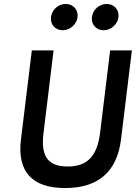

<svg xmlns="http://www.w3.org/2000/svg" viewBox="-20 -948 687 971"><path d="M238 -862C233 -825 259 -795 297 -795C334 -795 368 -825 372 -861C377 -898 350 -928 313 -928C275 -928 243 -900 238 -862ZM445 -862C440 -825 466 -795 504 -795C541 -795 575 -825 579 -861C584 -898 557 -928 520 -928C482 -928 450 -900 445 -862ZM537 -693 486 -275C471 -156 420 -106 322 -106C224 -106 185 -156 200 -275L251 -693H141L86 -243C66 -79 143 3 309 3C476 3 572 -79 592 -243L647 -693Z"/></svg>

Font: Bluebird
Style: LiObl
Weight: 300
Designer: Jasper
Foundry: Cannot Into Space Fonts
Version: Version 0.98